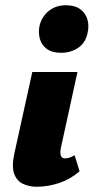

<svg xmlns="http://www.w3.org/2000/svg" viewBox="-20 -701 356 731"><path d="M120 10Q90 10 66.5 -1.5Q43 -13 33.5 -41Q24 -69 35 -118L103 -427H275L212 -139Q208 -120 211.5 -109Q215 -98 228 -98Q235 -98 243.5 -100.5Q252 -103 264 -110L283 -49Q249 -19 206 -4.5Q163 10 120 10ZM213 -500Q178 -500 158 -515Q138 -530 131.5 -554Q125 -578 131 -605Q140 -639 166.5 -660Q193 -681 231 -681Q265 -681 285.5 -666Q306 -651 313 -626.5Q320 -602 313 -574Q305 -537 277 -518.5Q249 -500 213 -500Z"/></svg>

Font: Ysabeau Black
Style: Italic
Weight: 900
Italic angle: -12°
Version: Version 2.000;gftools[0.9.27.dev2+g8671c4b]